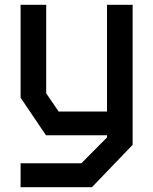

<svg xmlns="http://www.w3.org/2000/svg" viewBox="-20 -565 640 802"><path d="M427 -545V-99H225L173 -175V-545H66V-157L172 0H427V9L320 117H66V217H364L534 40V-545Z"/></svg>

Font: Kode Mono SemiBold
Style: Regular
Weight: 600
Monospace: yes
Designer: Isa Ozler
Foundry: Kadena LLC
Version: Version 1.206;gftools[0.9.28]